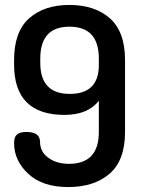

<svg xmlns="http://www.w3.org/2000/svg" viewBox="-20 -751 576 777"><path d="M37 -172Q37 -197 49 -207Q61 -217 87 -217Q142 -217 142 -177Q142 -137 175.5 -112.5Q209 -88 259 -88Q380 -88 380 -217V-343Q335 -286 241 -286Q37 -286 37 -490V-508Q37 -623 98 -677Q159 -731 261 -731Q363 -731 424.5 -677Q486 -623 486 -508V-217Q486 -102 423.5 -48Q361 6 256 6Q152 6 94.5 -47.5Q37 -101 37 -172ZM143 -497Q143 -371 262 -371Q380 -371 380 -488V-514Q380 -643 261 -643Q143 -643 143 -514Z"/></svg>

Font: TerminalDosisSemiBold
Style: Bold
Weight: 600
Designer: EdgarTolentino, PabloImpallari, IginoMarini
Foundry: EdgarTolentino, PabloImpallari, IginoMarini
Version: Version 1.006